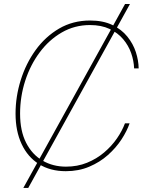

<svg xmlns="http://www.w3.org/2000/svg" viewBox="-20 -839 714 952"><path d="M95.7 92.8 600.1 -819.3H624.5L120.1 92.8ZM306.2 9.8Q229 9.8 173.1 -25.4Q117.2 -60.5 87.2 -124.8Q57.1 -189 57.1 -275.4Q57.1 -359.9 82.8 -441.9Q108.4 -523.9 156.5 -590.6Q204.6 -657.2 272.9 -697.3Q341.3 -737.3 426.8 -737.3Q491.2 -737.3 536.9 -715.3Q582.5 -693.4 611.3 -657.7Q640.1 -622.1 653.6 -580.6Q667 -539.1 667.5 -500H645Q643.6 -537.6 630.4 -575.4Q617.2 -613.3 590.6 -644.8Q564 -676.3 523.2 -695.6Q482.4 -714.8 426.3 -714.8Q350.1 -714.8 286.6 -678.2Q223.1 -641.6 176.8 -579.3Q130.4 -517.1 105 -438.5Q79.6 -359.9 79.6 -275.4Q79.6 -189.5 109.6 -130.9Q139.6 -72.3 191.2 -42.5Q242.7 -12.7 307.1 -12.7Q363.8 -12.7 411.4 -32Q459 -51.3 496.3 -83Q533.7 -114.7 559.8 -152.6Q585.9 -190.4 599.6 -227.5H622.6Q609.4 -189 582.3 -147.5Q555.2 -106 515.1 -70.3Q475.1 -34.7 422.6 -12.5Q370.1 9.8 306.2 9.8Z"/></svg>

Font: Inter 28pt Thin
Style: Italic
Weight: 250
Italic angle: -9.3988°
Designer: Rasmus Andersson
Foundry: rsms
Version: Version 4.001;git-66647c0bb